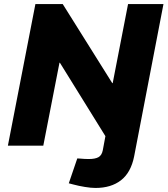

<svg xmlns="http://www.w3.org/2000/svg" viewBox="-20 -720 828 949"><path d="M452 209Q430 209 399.5 204Q369 199 343 192L320 186L362 63L378 64Q387 65 398.5 65.5Q410 66 419 66Q450 66 466.5 57Q483 48 488 23L501 -47L276 -410H274L194 0H19L155 -700H290L535 -309H537L613 -700H788L643 53Q627 133 578 171Q529 209 452 209Z"/></svg>

Font: REM
Style: Bold Italic
Weight: 700
Italic angle: -11°
Designer: Octavio Pardo
Foundry: Ashler Design
Version: Version 1.005;gftools[0.9.28]